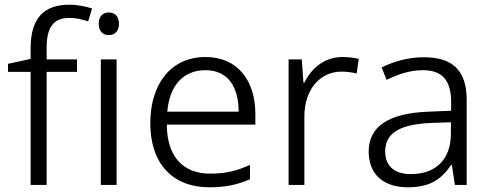

<svg xmlns="http://www.w3.org/2000/svg" viewBox="-20 -785 2082 815"><path d="M307 -480V-533H178V-582C178 -670 207 -709 275 -709C303 -709 332 -702 354 -694L371 -749C345 -757 313 -765 274 -765C167 -765 110 -708 110 -581V-535L14 -514V-480H110V0H178V-480Z M442 -732C416 -732 399 -715 399 -684C399 -653 416 -636 442 -636C468 -636 485 -653 485 -684C485 -715 468 -732 442 -732ZM475 -533H408V0H475Z M852 -543C706 -543 618 -429 618 -262C618 -91 712 10 869 10C939 10 987 -1 1041 -24V-85C983 -59 939 -48 872 -48C755 -48 689 -122 688 -256H1064V-300C1064 -443 989 -543 852 -543ZM852 -487C948 -487 993 -416 993 -311H690C700 -423 758 -487 852 -487Z M1434 -543C1356 -543 1301 -494 1272 -434H1268L1261 -533H1205V0H1272V-290C1272 -405 1338 -481 1430 -481C1452 -481 1474 -478 1494 -473L1503 -535C1483 -540 1458 -543 1434 -543Z M1778 -542C1712 -542 1649 -523 1600 -499L1621 -446C1670 -470 1720 -487 1775 -487C1852 -487 1895 -450 1895 -351V-315L1800 -311C1631 -305 1545 -249 1545 -142C1545 -42 1611 10 1711 10C1807 10 1854 -25 1895 -85H1898L1911 0H1961V-360C1961 -487 1901 -542 1778 -542ZM1808 -263 1894 -266V-216C1893 -106 1828 -46 1724 -46C1657 -46 1615 -78 1615 -142C1615 -218 1673 -257 1808 -263Z"/></svg>

Font: Noto Kufi Arabic Light
Style: Regular
Weight: 300
Designer: Monotype Design Team, David Williams, Khaled Hosny
Foundry: Google LLC
Version: Version 2.109